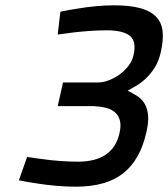

<svg xmlns="http://www.w3.org/2000/svg" viewBox="-20 -691 632 722"><path d="M207 -647Q240 -654 274 -659Q303 -664 338.5 -667.5Q374 -671 407 -671Q468 -671 507 -660.5Q546 -650 567 -628Q588 -606 591.5 -573.5Q595 -541 585 -496Q577 -461 561.5 -436.5Q546 -412 527.5 -395Q509 -378 491 -367.5Q473 -357 460 -350Q481 -340 498 -328.5Q515 -317 525 -299Q535 -281 537 -255.5Q539 -230 530 -192Q507 -90 443.5 -39.5Q380 11 265 11Q227 11 189 7.5Q151 4 120 -1Q84 -6 51 -13L82 -101Q112 -96 145 -92Q173 -88 207.5 -85.5Q242 -83 275 -83Q405 -84 429 -189Q436 -218 431 -237.5Q426 -257 412 -269Q398 -281 376.5 -286Q355 -291 330 -292H197L217 -381H350Q368 -381 389 -389Q410 -397 429 -410.5Q448 -424 462.5 -442.5Q477 -461 482 -483Q494 -535 468.5 -556Q443 -577 381 -577Q348 -577 315 -574.5Q282 -572 256 -569Q225 -565 197 -561L207 -647Z"/></svg>

Font: Panefresco 600wt
Style: Italic
Weight: 600
Foundry: Campivisivi & Chank Co
Version: Version 1.000